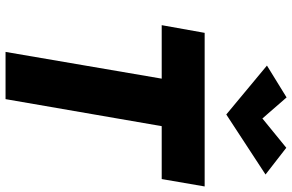

<svg xmlns="http://www.w3.org/2000/svg" viewBox="-196 -832 1028 675"><g transform="rotate(90 317.5 -494.0)"><path d="M68 -549H256L162 0H328L423 -549H609L635 -700H95ZM396 -903 322 -988 210 -919 382 -776 593 -914 499 -987Z"/></g></svg>

Font: Jost
Style: Bold Italic
Weight: 700
Italic angle: -5°
Version: Version 3.710